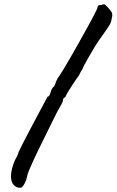

<svg xmlns="http://www.w3.org/2000/svg" viewBox="-20 -773 551 908"><path d="M32 61Q32 28 50 -14Q52 -18 59.5 -32Q67 -46 68 -54Q75 -71 128.5 -172.5Q182 -274 205 -316H206Q210 -316 213.5 -321.5Q217 -327 219 -335Q221 -345 226 -353.5Q231 -362 236 -364Q237 -367 240.5 -374.5Q244 -382 244 -385Q244 -387 247.5 -392Q251 -397 251 -400Q272 -427 355.5 -575.5Q439 -724 441 -737Q442 -752 460 -749Q467 -754 476 -752Q479 -749 487.5 -740.5Q496 -732 504 -721Q511 -713 511 -702Q511 -693 508 -684Q506 -669 500.5 -659Q495 -649 474 -619L447 -581Q433 -561 401.5 -506.5Q370 -452 371 -448Q369 -445 363.5 -436Q358 -427 354 -417Q343 -403 319 -366Q295 -329 294 -325Q293 -323 291.5 -318.5Q290 -314 285 -311Q283 -312 280.5 -307.5Q278 -303 278 -301Q280 -293 254 -251L230 -203Q223 -188 189 -120Q155 -52 133.5 -4.5Q112 43 109 57Q105 79 96 95.5Q87 112 79 115Q58 116 45 102Q32 88 32 61Z"/></svg>

Font: Caveat
Style: Bold
Weight: 700
Designer: Pablo Impallari
Foundry: Pablo Impallari
Version: Version 1.500; ttfautohint (v1.6)